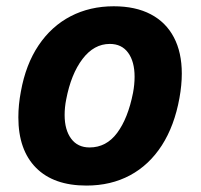

<svg xmlns="http://www.w3.org/2000/svg" viewBox="-20 -579 640 612"><path d="M38.5 -205Q38.5 -245 46.5 -287Q62 -373.5 103 -434.5Q144 -495.5 205.2 -527.2Q266.5 -559 342.5 -559Q412 -559 460.5 -533.5Q509 -508 534.2 -460Q559.5 -412 559.5 -344.5Q559.5 -308 552 -266.5Q536 -178 495.8 -115.5Q455.5 -53 394.5 -20.2Q333.5 12.5 255.5 12.5Q151 12.5 94.8 -44.2Q38.5 -101 38.5 -205ZM404 -283Q409 -309.5 409 -334.5Q409 -382.5 388.5 -410.8Q368 -439 330 -439Q279.5 -439 243 -391Q206.5 -343 191 -262Q186 -237 186 -212.5Q186 -165 206.8 -137Q227.5 -109 265.5 -109Q319 -109 353.5 -155.5Q388 -202 404 -283Z"/></svg>

Font: JuliaMono ExtraBoldItalic
Style: Regular
Weight: 800
Italic angle: -9°
Monospace: yes
Designer: cormullion
Foundry: corm
Version: Version 0.049; ttfautohint (v1.8.4)